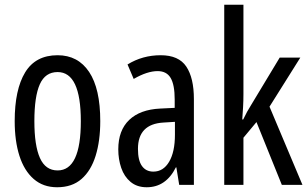

<svg xmlns="http://www.w3.org/2000/svg" viewBox="-20 -780 1300 810"><path d="M403 -269Q403 -186 383.5 -123Q364 -60 324 -25Q284 10 221 10Q162 10 122 -25Q82 -60 62 -122.5Q42 -185 42 -269Q42 -402 86 -474.5Q130 -547 223 -547Q309 -547 356 -476.5Q403 -406 403 -269ZM125 -269Q125 -166 148.5 -113.5Q172 -61 223 -61Q321 -61 321 -269Q321 -476 223 -476Q171 -476 148 -424.5Q125 -373 125 -269Z M658 -547Q734 -547 766 -499Q798 -451 798 -362V0H736L724 -74H722Q680 10 599 10Q558 10 531 -12.5Q504 -35 491.5 -71.5Q479 -108 479 -150Q479 -230 525 -274Q571 -318 656 -322L717 -325V-360Q717 -422 700 -451Q683 -480 645 -480Q601 -480 544 -447L518 -508Q581 -547 658 -547ZM670 -263Q562 -257 562 -152Q562 -103 579 -79.5Q596 -56 627 -56Q669 -56 693.5 -97.5Q718 -139 718 -212V-266Z M1007 -383Q1007 -355 1005.5 -328.5Q1004 -302 1002 -276H1006Q1014 -293 1022.5 -308.5Q1031 -324 1040 -338L1160 -537H1247L1117 -330L1256 0H1169L1062 -265L1007 -199V0H926V-760H1007Z"/></svg>

Font: Noto Sans Myanmar ExtraCondensed
Style: Regular
Weight: 400
Width: 2
Designer: Monotype Design Team
Foundry: Monotype Imaging Inc.
Version: Version 2.107; ttfautohint (v1.8.4.7-5d5b)